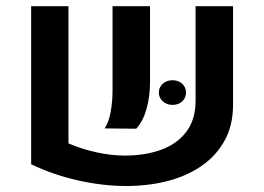

<svg xmlns="http://www.w3.org/2000/svg" viewBox="-20 -602 877 638"><path d="M207.5 -581.5V-125.5Q250.5 -106.9 300.3 -95.9Q350.1 -85 394 -85Q461.9 -85 515.1 -104.2Q568.4 -123.5 599.1 -164.1Q629.9 -204.6 629.9 -267.6V-581.5H754.4V-253.9Q754.4 -185.5 726.3 -134.8Q698.2 -84 649.2 -50.3Q600.1 -16.6 536.1 -0.2Q472.2 16.1 399.4 16.1Q323.2 16.1 240.7 -2.2Q158.2 -20.5 83.5 -56.2V-581.5ZM327.6 -175.3Q340.8 -194.3 347.4 -228.5Q354 -262.7 354 -304.2V-581.5H478.5V-330.1Q478.5 -280.8 466.8 -239.7Q455.1 -198.7 432.6 -174.3ZM553.2 -253.4Q533.7 -253.4 520.8 -265.4Q507.8 -277.3 507.8 -294.4Q507.8 -312 520.8 -323.7Q533.7 -335.4 553.2 -335.4Q572.8 -335.4 585.4 -323.7Q598.1 -312 598.1 -294.4Q598.1 -276.9 585.4 -265.1Q572.8 -253.4 553.2 -253.4Z"/></svg>

Font: Heebo SemiBold
Style: Regular
Weight: 600
Designer: Oded Ezer
Foundry: Ezer Type House
Version: Version 3.100